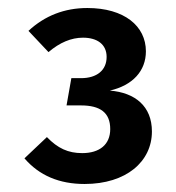

<svg xmlns="http://www.w3.org/2000/svg" viewBox="-20 -769 440 479"><path d="M198 -749C141 -749 92 -730 51 -692L101 -639C129 -663 158 -675 187 -675C223 -675 246 -658 246 -627C246 -594 222 -574 182 -574H158L146 -506H182C230 -506 255 -488 255 -447C255 -408 228 -387 185 -387C150 -387 124 -399 97 -427L41 -374C78 -331 128 -310 191 -310C295 -310 359 -366 359 -441C359 -504 317 -538 254 -543C311 -556 344 -592 344 -641C344 -704 290 -749 198 -749Z"/></svg>

Font: Fira Sans Medium
Style: Regular
Weight: 500
Designer: Carrois Corporate & Edenspiekermann AG
Foundry: Carrois Corporate GbR & Edenspiekermann AG
Version: Version 4.203